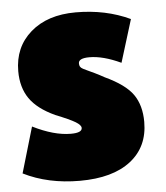

<svg xmlns="http://www.w3.org/2000/svg" viewBox="-46 -601 578 669"><g transform="rotate(-5 242.5 -266.0)"><path d="M448 -158Q448 -71 385 -22Q322 27 207 27Q96 27 10 -16L57 -176Q131 -139 190 -139Q229 -139 229 -156Q229 -166 210 -177.5Q191 -189 141 -209Q80 -237 53 -276Q26 -315 26 -372Q26 -456 85 -507.5Q144 -559 243 -559Q348 -559 433 -519Q425 -494 410 -444.5Q395 -395 387 -370Q325 -399 277 -399Q239 -399 239 -381Q239 -374 241.5 -369.5Q244 -365 251.5 -361Q259 -357 267 -353.5Q275 -350 291.5 -342Q308 -334 324 -325Q395 -292 421.5 -254Q448 -216 448 -158Z"/></g></svg>

Font: Repo
Style: ExtraBlack
Weight: 1000
Designer: Stefan Peev
Foundry: Context Ltd
Version: Version 001.000